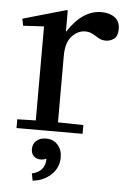

<svg xmlns="http://www.w3.org/2000/svg" viewBox="-54 -569 539 828"><g transform="rotate(5 216.0 -155.0)"><path d="M206 -40 316 -38V0H30V-38L110 -40V-445L108 -447L20 -442L14 -472L202 -526L206 -524V-434H208Q270 -530 352 -530Q387 -530 409.5 -513.5Q432 -497 432 -463Q432 -433 416 -421Q400 -409 380 -409Q367 -409 357.5 -413Q348 -417 336 -425Q323 -433 313 -437Q303 -441 290 -441Q257 -441 231.5 -413Q206 -385 206 -328ZM170 120Q160 126 145 126Q127 126 115.5 115Q104 104 104 84Q104 62 119.5 48Q135 34 161 34Q193 34 212 55.5Q231 77 231 110Q231 154 199 184.5Q167 215 119 220L113 189Q140 184 155.5 166Q171 148 170 120Z"/></g></svg>

Font: Minipax
Style: Regular
Weight: 400
Designer: Raphaël Ronot, Igor Stepanchenko (Cyrillic)
Foundry: steppetype
Version: Version 1.002